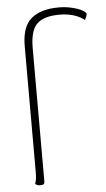

<svg xmlns="http://www.w3.org/2000/svg" viewBox="-54 -773 451 816"><g transform="rotate(-5 172.0 -365.0)"><path d="M228 -738Q260 -738 288.5 -730.5Q317 -723 330.5 -714.5Q344 -706 344 -700Q344 -693 335 -675Q294 -707 228 -707Q162 -707 132.5 -678.5Q103 -650 103 -575V-8Q103 2 99 5Q95 8 83 8Q77 8 72 6Q67 4 65 2L63 0Q70 -15 70 -48V-587Q70 -669 110.5 -703.5Q151 -738 228 -738Z"/></g></svg>

Font: Yanone Kaffeesatz Thin
Style: Regular
Weight: 250
Designer: Yanone (Cyrillic: Daniel Pouzeot)
Foundry: Yanone
Version: Version 1.003;PS 001.003;hotconv 1.0.88;makeotf.lib2.5.64775